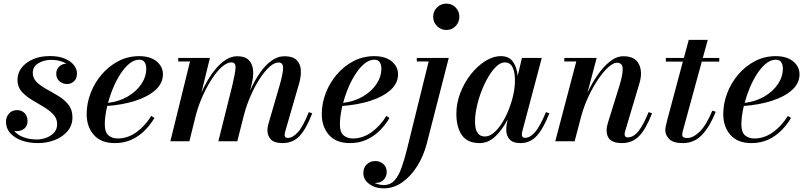

<svg xmlns="http://www.w3.org/2000/svg" viewBox="-20 -780 4464 1060"><path d="M380 -132Q380 -88 353.2 -56.2Q326.5 -24.5 283 -7.2Q239.5 10 188.5 10Q141 10 101 -4Q61 -18 37 -44.5Q13 -71 13 -108Q13 -134 29.5 -153Q46 -172 74.5 -172Q99.5 -172 115.8 -155.5Q132 -139 132 -112Q132 -84.5 114.2 -70.2Q96.5 -56 73 -56Q65.5 -56 58.5 -57Q77 -34.5 110 -22.2Q143 -10 183 -10Q210.5 -10 236.2 -19.8Q262 -29.5 278.8 -48.2Q295.5 -67 295.5 -94Q295.5 -126.5 273.2 -149.5Q251 -172.5 218.5 -191.5Q186 -210.5 153.5 -230.2Q121 -250 98.8 -275.5Q76.5 -301 76.5 -338.5Q76.5 -376 99.2 -405.8Q122 -435.5 162.2 -453Q202.5 -470.5 256 -470.5Q306 -470.5 339.2 -455.8Q372.5 -441 388.8 -419.2Q405 -397.5 405 -375Q405 -345.5 388.2 -330.8Q371.5 -316 350 -316Q327 -316 308.8 -331Q290.5 -346 290.5 -374Q290.5 -395.5 306 -411.8Q321.5 -428 346.5 -428.5Q331 -438 309.8 -443.8Q288.5 -449.5 262 -449.5Q223 -449.5 192 -431Q161 -412.5 161 -377.5Q161 -347.5 183.2 -326.2Q205.5 -305 238 -287.2Q270.5 -269.5 303.2 -249.5Q336 -229.5 358 -201.8Q380 -174 380 -132Z M558.5 -93Q558.5 -50 578.8 -32.8Q599 -15.5 630 -15.5Q685 -15.5 733 -50Q781 -84.5 815 -140L832.5 -129Q811.5 -92.5 780.2 -60.8Q749 -29 707.5 -9.5Q666 10 614 10Q537.5 10 498 -35.2Q458.5 -80.5 458.5 -150Q458.5 -209.5 480.5 -266.5Q502.5 -323.5 542 -369.5Q581.5 -415.5 634 -442.8Q686.5 -470 748 -470Q810 -470 844.8 -441Q879.5 -412 879.5 -370Q879.5 -319.5 837.2 -282.2Q795 -245 725.2 -223Q655.5 -201 572 -195Q558.5 -137.5 558.5 -93ZM749 -450.5Q721.5 -450.5 695.5 -429.8Q669.5 -409 646.8 -374.5Q624 -340 606 -297.8Q588 -255.5 576.5 -212Q637.5 -219.5 685.2 -247.2Q733 -275 760.2 -315.8Q787.5 -356.5 787.5 -402Q787.5 -421.5 778.8 -436Q770 -450.5 749 -450.5Z M1290 0H1185.5L1262.5 -308Q1278 -372.5 1280.2 -404Q1282.5 -435.5 1257 -435.5Q1234 -435.5 1206.5 -412Q1179 -388.5 1152 -347.8Q1125 -307 1101.5 -255.8Q1078 -204.5 1062.5 -149L1025.5 0H920.5L1029 -440.5H964V-460H1139L1092 -269Q1116 -323 1147 -368.5Q1178 -414 1214.5 -441.8Q1251 -469.5 1291.5 -469.5Q1332 -469.5 1352.8 -448.8Q1373.5 -428 1377 -394Q1380.5 -360 1370.5 -319.5L1360.5 -279.5Q1383.5 -331.5 1412.8 -374.5Q1442 -417.5 1477 -443.5Q1512 -469.5 1551.5 -469.5Q1596 -469.5 1617.2 -448.8Q1638.5 -428 1640.8 -394Q1643 -360 1631.5 -319.5L1555 -55.5Q1551.5 -43.5 1551.5 -34.5Q1551.5 -18.5 1568.5 -18.5Q1596 -18.5 1624.5 -50Q1653 -81.5 1685 -161L1704 -154.5Q1669.5 -66 1632.8 -28Q1596 10 1539 10Q1495 10 1475.8 -9.8Q1456.5 -29.5 1456.5 -61Q1456.5 -72 1458.8 -83.2Q1461 -94.5 1464 -103.5L1523.5 -308Q1542 -371.5 1542.8 -403.2Q1543.5 -435 1518 -435Q1494.5 -435 1468 -411.2Q1441.5 -387.5 1415 -347Q1388.5 -306.5 1365.5 -255Q1342.5 -203.5 1327.5 -148Z M1856.5 -93Q1856.5 -50 1876.8 -32.8Q1897 -15.5 1928 -15.5Q1983 -15.5 2031 -50Q2079 -84.5 2113 -140L2130.5 -129Q2109.5 -92.5 2078.2 -60.8Q2047 -29 2005.5 -9.5Q1964 10 1912 10Q1835.5 10 1796 -35.2Q1756.5 -80.5 1756.5 -150Q1756.5 -209.5 1778.5 -266.5Q1800.5 -323.5 1840 -369.5Q1879.5 -415.5 1932 -442.8Q1984.5 -470 2046 -470Q2108 -470 2142.8 -441Q2177.5 -412 2177.5 -370Q2177.5 -319.5 2135.2 -282.2Q2093 -245 2023.2 -223Q1953.5 -201 1870 -195Q1856.5 -137.5 1856.5 -93ZM2047 -450.5Q2019.5 -450.5 1993.5 -429.8Q1967.5 -409 1944.8 -374.5Q1922 -340 1904 -297.8Q1886 -255.5 1874.5 -212Q1935.5 -219.5 1983.2 -247.2Q2031 -275 2058.2 -315.8Q2085.5 -356.5 2085.5 -402Q2085.5 -421.5 2076.8 -436Q2068 -450.5 2047 -450.5Z M2371.5 -687.5Q2371.5 -718 2392.8 -739Q2414 -760 2444 -760Q2474.5 -760 2495.2 -739Q2516 -718 2516 -687.5Q2516 -657 2495.2 -635.8Q2474.5 -614.5 2444 -614.5Q2414 -614.5 2392.8 -635.8Q2371.5 -657 2371.5 -687.5ZM2457.5 -460 2336.5 11.5Q2319 80 2283.8 136.5Q2248.5 193 2200.8 226.5Q2153 260 2098 260Q2052 260 2019 236Q1986 212 1986 176Q1986 144.5 2005.5 126.8Q2025 109 2051.5 109Q2078.5 109 2096.8 125.8Q2115 142.5 2115 170.5Q2115 193.5 2098.8 211.8Q2082.5 230 2052.5 230Q2050.5 230 2048.5 230Q2072 241.5 2099.5 241.5Q2134.5 241.5 2157.5 216.5Q2180.5 191.5 2196.5 146.8Q2212.5 102 2227 43.5L2346.5 -440.5H2281V-460Z M3013 -154.5Q2979 -68 2942.5 -29Q2906 10 2853.5 10Q2812.5 10 2793.8 -10Q2775 -30 2775 -63.5Q2775 -79.5 2777 -91.5L2782.5 -120.5Q2755 -66 2715.8 -28Q2676.5 10 2628 10Q2560.5 10 2530 -34Q2499.5 -78 2499.5 -152.5Q2499.5 -210 2521 -266.2Q2542.5 -322.5 2578.5 -368.5Q2614.5 -414.5 2658 -442.2Q2701.5 -470 2745.5 -470Q2790.5 -470 2812 -439.2Q2833.5 -408.5 2838 -361L2861.5 -460H2971L2863 -53Q2861 -45 2861 -37Q2861 -19 2878.5 -19Q2906.5 -19 2934 -50.5Q2961.5 -82 2994 -161ZM2823 -336Q2823 -381.5 2809.8 -408.5Q2796.5 -435.5 2767 -435.5Q2744 -435.5 2720.8 -413.8Q2697.5 -392 2676.2 -356Q2655 -320 2638.2 -276.8Q2621.5 -233.5 2612 -189.5Q2602.5 -145.5 2602.5 -108.5Q2602.5 -26.5 2657 -26.5Q2687 -26.5 2716.5 -56.2Q2746 -86 2770 -133.5Q2794 -181 2808.5 -234.5Q2823 -288 2823 -336Z M3161.5 -440.5H3095.5V-460H3274L3223.5 -268.5Q3248.5 -321.5 3280.2 -367.2Q3312 -413 3348 -441.2Q3384 -469.5 3422 -469.5Q3486 -469.5 3507.5 -425.5Q3529 -381.5 3510 -319.5L3432 -58Q3428.5 -48 3428.5 -39.5Q3428.5 -21.5 3445.5 -21.5Q3476.5 -21.5 3503.8 -54.5Q3531 -87.5 3561 -161L3580 -154.5Q3545.5 -66 3507.8 -28Q3470 10 3413 10Q3329 10 3329 -59.5Q3329 -70 3331.2 -81.8Q3333.5 -93.5 3336 -101.5L3401 -310.5Q3418.5 -368.5 3417.8 -401Q3417 -433.5 3385.5 -433.5Q3366 -433.5 3339.8 -410.2Q3313.5 -387 3285.5 -346.8Q3257.5 -306.5 3232.5 -254.8Q3207.5 -203 3191 -146.5L3152.5 0H3045.5Z M3931.5 -163Q3897.5 -78.5 3854.5 -34.2Q3811.5 10 3749.5 10Q3697 10 3675 -12Q3653 -34 3653 -60.5Q3653 -70.5 3656.2 -86Q3659.5 -101.5 3663.5 -116.5L3750 -440H3656V-460H3755.5L3782.5 -560H3887.5L3860 -460H3951V-440H3854.5L3751 -61.5Q3749.5 -56 3748 -49.2Q3746.5 -42.5 3746.5 -36Q3746.5 -18 3773 -18Q3807.5 -18 3843.8 -54Q3880 -90 3912.5 -169Z M4073 -93Q4073 -50 4093.2 -32.8Q4113.5 -15.5 4144.5 -15.5Q4199.5 -15.5 4247.5 -50Q4295.5 -84.5 4329.5 -140L4347 -129Q4326 -92.5 4294.8 -60.8Q4263.5 -29 4222 -9.5Q4180.5 10 4128.5 10Q4052 10 4012.5 -35.2Q3973 -80.5 3973 -150Q3973 -209.5 3995 -266.5Q4017 -323.5 4056.5 -369.5Q4096 -415.5 4148.5 -442.8Q4201 -470 4262.5 -470Q4324.5 -470 4359.2 -441Q4394 -412 4394 -370Q4394 -319.5 4351.8 -282.2Q4309.5 -245 4239.8 -223Q4170 -201 4086.5 -195Q4073 -137.5 4073 -93ZM4263.5 -450.5Q4236 -450.5 4210 -429.8Q4184 -409 4161.2 -374.5Q4138.5 -340 4120.5 -297.8Q4102.5 -255.5 4091 -212Q4152 -219.5 4199.8 -247.2Q4247.5 -275 4274.8 -315.8Q4302 -356.5 4302 -402Q4302 -421.5 4293.2 -436Q4284.5 -450.5 4263.5 -450.5Z"/></svg>

Font: Bodoni* 11pt Medium
Style: Italic
Weight: 500
Italic angle: -13°
Version: Version 2.3